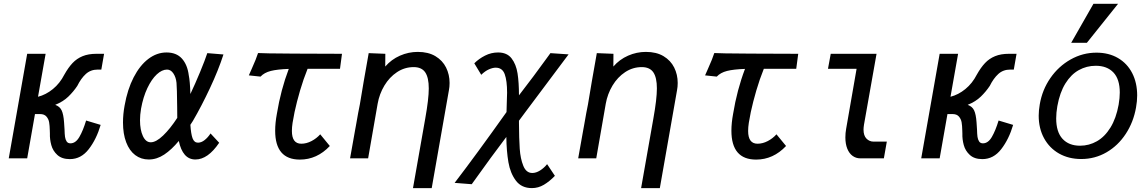

<svg xmlns="http://www.w3.org/2000/svg" viewBox="-20 -833 6040 1010"><path d="M242.5 -130.5Q242 -135 242 -146.5Q241.5 -172 238.5 -189.5Q235.5 -207 224.2 -220Q213 -233 190.5 -233H164L123 0H26L123 -550H220L180 -324Q221.5 -334.5 258.2 -364.5Q295 -394.5 318.5 -440.5Q339.5 -478 361.8 -501.5Q384 -525 414.5 -537.5Q445 -550 487.5 -550H527.5L513 -467H494Q457 -467 431.5 -443.8Q406 -420.5 386.5 -381Q366.5 -351 339.5 -324.8Q312.5 -298.5 270.5 -281.5Q294.5 -273 304.2 -252.5Q314 -232 317 -189.5Q318.5 -178 319.5 -151.5Q320 -127.5 322 -113.2Q324 -99 330.5 -89Q337 -79 350.5 -79Q378 -79 397.5 -112.5Q417 -146 433 -199L509.5 -176Q487.5 -101 447 -48.5Q406.5 4 347.5 4Q305.5 4 281.8 -17.8Q258 -39.5 249.8 -70Q241.5 -100.5 242.5 -130.5Z M627 -188.5Q627 -232.5 635.5 -278Q650.5 -363 683 -426Q715.5 -489 760.2 -523Q805 -557 856 -557Q908 -557 937 -524.8Q966 -492.5 973 -437Q979.5 -406.5 981.5 -338.5Q1007 -392.5 1032.8 -454.8Q1058.5 -517 1070.5 -553.5L1155.5 -546.5Q1128.5 -463 1084.2 -368.8Q1040 -274.5 994.5 -196.5L981.5 -176.5Q984.5 -128.5 993 -105.5Q1001.5 -82.5 1021.5 -82.5Q1039 -82.5 1056.2 -96Q1073.5 -109.5 1087.5 -131L1133 -82Q1073.5 6 1008 6Q974 6 952.2 -19Q930.5 -44 920.5 -91.5Q883 -46 844 -20Q805 6 762.5 6Q722 6 691.2 -17.2Q660.5 -40.5 643.8 -84.5Q627 -128.5 627 -188.5ZM716.5 -200.5Q716.5 -149.5 731.8 -117Q747 -84.5 773 -84.5Q801 -84.5 838.2 -120.2Q875.5 -156 912.5 -213Q912 -231 912 -269.5Q911 -372 908.5 -397.5Q905.5 -426.5 892 -446.8Q878.5 -467 858.5 -467Q832 -467 804.8 -441.8Q777.5 -416.5 755.2 -369.5Q733 -322.5 722 -261.5Q716.5 -228.5 716.5 -200.5Z M1304 -470.5Q1328.5 -525 1337.5 -554Q1359.5 -552 1526 -551Q1692.5 -550 1779 -550L1768.5 -471H1598Q1576 -416.5 1558.5 -356.8Q1541 -297 1529.5 -243.5Q1522.5 -209 1519 -186.5Q1515.5 -164 1515.5 -144Q1515.5 -77 1565 -77Q1592 -77 1618.8 -91Q1645.5 -105 1664.5 -126.5L1715 -65Q1647.5 6.5 1557.5 6.5Q1427.5 6.5 1427.5 -145.5Q1427.5 -186.5 1436.5 -234.5Q1457 -360 1499 -470.5Q1439 -468.5 1404.5 -459.8Q1370 -451 1350.5 -430L1289 -436.5Z M2235.5 -368Q2235.5 -425 2216.8 -452.5Q2198 -480 2156 -480Q2108.5 -480 2068.5 -453.5Q2028.5 -427 2002 -382.8Q1975.5 -338.5 1966.5 -287L1916.5 0H1821.5L1849 -154.5L1852 -170.5Q1857 -200.5 1864 -238.2Q1871 -276 1873 -284Q1890.5 -392 1919.5 -553.5L2007 -550L2006.5 -483Q2039 -520.5 2084 -540.2Q2129 -560 2177.5 -560Q2233 -560 2270.5 -537.5Q2308 -515 2326.5 -477.8Q2345 -440.5 2345 -396.5Q2345 -376 2341.5 -358.5L2251 156.5H2152.5L2217 -209.5Q2235.5 -312.5 2235.5 -368Z M2643.5 -112.5Q2571.5 -18 2461.5 136L2371.5 129Q2482 -15 2644.5 -243.5Q2645.5 -266.5 2645.5 -278Q2647.5 -324 2647.5 -345.5Q2647.5 -408.5 2635 -442.8Q2622.5 -477 2587.5 -477Q2572 -477 2552 -468.2Q2532 -459.5 2511.5 -439.5L2475 -500Q2499 -524 2531.5 -540.5Q2564 -557 2600 -557Q2647 -557 2671 -526Q2695 -495 2702.5 -447Q2710 -399 2710 -331.5Q2790 -435 2854 -524L2875.5 -553.5L2971 -547Q2881.5 -428.5 2744.5 -244.5Q2727.5 -221.5 2710 -198V-185.5Q2710.5 -103 2714 -50.8Q2717.5 1.5 2732.8 39.2Q2748 77 2780 77Q2800 77 2821 63.8Q2842 50.5 2858 30.5L2899 92Q2870.5 121.5 2841 139Q2811.5 156.5 2778 156.5Q2723.5 156.5 2694 117.5Q2664.5 78.5 2654.5 20.5Q2644.5 -37.5 2643.5 -112.5Z M3435.5 -368Q3435.5 -425 3416.8 -452.5Q3398 -480 3356 -480Q3308.5 -480 3268.5 -453.5Q3228.5 -427 3202 -382.8Q3175.5 -338.5 3166.5 -287L3116.5 0H3021.5L3049 -154.5L3052 -170.5Q3057 -200.5 3064 -238.2Q3071 -276 3073 -284Q3090.5 -392 3119.5 -553.5L3207 -550L3206.5 -483Q3239 -520.5 3284 -540.2Q3329 -560 3377.5 -560Q3433 -560 3470.5 -537.5Q3508 -515 3526.5 -477.8Q3545 -440.5 3545 -396.5Q3545 -376 3541.5 -358.5L3451 156.5H3352.5L3417 -209.5Q3435.5 -312.5 3435.5 -368Z M3704 -470.5Q3728.5 -525 3737.5 -554Q3759.5 -552 3926 -551Q4092.5 -550 4179 -550L4168.5 -471H3998Q3976 -416.5 3958.5 -356.8Q3941 -297 3929.5 -243.5Q3922.5 -209 3919 -186.5Q3915.5 -164 3915.5 -144Q3915.5 -77 3965 -77Q3992 -77 4018.8 -91Q4045.5 -105 4064.5 -126.5L4115 -65Q4047.5 6.5 3957.5 6.5Q3827.5 6.5 3827.5 -145.5Q3827.5 -186.5 3836.5 -234.5Q3857 -360 3899 -470.5Q3839 -468.5 3804.5 -459.8Q3770 -451 3750.5 -430L3689 -436.5Z M4427 -110Q4427 -133.5 4431 -155L4486 -471H4335.5L4350 -550H4591L4525 -177.5Q4522.5 -161.5 4522.5 -151.5Q4522.5 -119.5 4538 -103.8Q4553.5 -88 4575.5 -88H4645L4629.5 0H4505.5Q4483 0 4465 -13Q4447 -26 4437 -51Q4427 -76 4427 -110Z M5042.5 -130.5Q5042 -135 5042 -146.5Q5041.5 -172 5038.5 -189.5Q5035.5 -207 5024.2 -220Q5013 -233 4990.5 -233H4964L4923 0H4826L4923 -550H5020L4980 -324Q5021.5 -334.5 5058.2 -364.5Q5095 -394.5 5118.5 -440.5Q5139.5 -478 5161.8 -501.5Q5184 -525 5214.5 -537.5Q5245 -550 5287.5 -550H5327.5L5313 -467H5294Q5257 -467 5231.5 -443.8Q5206 -420.5 5186.5 -381Q5166.5 -351 5139.5 -324.8Q5112.5 -298.5 5070.5 -281.5Q5094.5 -273 5104.2 -252.5Q5114 -232 5117 -189.5Q5118.5 -178 5119.5 -151.5Q5120 -127.5 5122 -113.2Q5124 -99 5130.5 -89Q5137 -79 5150.5 -79Q5178 -79 5197.5 -112.5Q5217 -146 5233 -199L5309.5 -176Q5287.5 -101 5247 -48.5Q5206.5 4 5147.5 4Q5105.5 4 5081.8 -17.8Q5058 -39.5 5049.8 -70Q5041.5 -100.5 5042.5 -130.5Z M5444 -224.5Q5444 -251.5 5449.5 -283.5Q5462.5 -360.5 5505.5 -422.5Q5548.5 -484.5 5612 -520.2Q5675.5 -556 5748 -556Q5812.5 -556 5861 -527.8Q5909.5 -499.5 5935.8 -448.5Q5962 -397.5 5962 -331Q5962 -300.5 5956 -267.5Q5942.5 -190.5 5902 -128.8Q5861.5 -67 5800.8 -31.8Q5740 3.5 5667.5 3.5Q5602 3.5 5551.2 -25.2Q5500.5 -54 5472.2 -105.8Q5444 -157.5 5444 -224.5ZM5864.5 -282.5Q5870.5 -318 5870.5 -346Q5870.5 -416.5 5837 -451.8Q5803.5 -487 5744 -487Q5696 -487 5655 -464.2Q5614 -441.5 5584.5 -394Q5555 -346.5 5542 -274.5Q5536 -239.5 5536 -210Q5536 -139 5569.2 -102.8Q5602.5 -66.5 5661.5 -66.5Q5709 -66.5 5750.2 -90Q5791.5 -113.5 5821.5 -162Q5851.5 -210.5 5864.5 -282.5ZM5615 -608 5732 -813H5861.5L5697.5 -608Z"/></svg>

Font: JuliaMono Medium
Style: Italic
Weight: 500
Italic angle: -9°
Monospace: yes
Designer: cormullion
Foundry: corm
Version: Version 0.054; ttfautohint (v1.8.4)